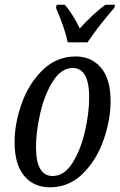

<svg xmlns="http://www.w3.org/2000/svg" viewBox="-20 -786 509 816"><path d="M42 -181Q42 -262 72.5 -347Q103 -432 162 -489Q221 -546 302 -546Q368 -546 409 -498.5Q450 -451 450 -355Q450 -277 420.5 -192Q391 -107 332.5 -48.5Q274 10 192 10Q123 10 82.5 -39Q42 -88 42 -181ZM359 -372Q359 -497 289 -497Q241 -497 205.5 -441.5Q170 -386 151.5 -306.5Q133 -227 133 -161Q133 -38 204 -38Q253 -38 288 -93.5Q323 -149 341 -227.5Q359 -306 359 -372ZM218 -753 221 -766H255Q272 -747 289.5 -719Q307 -691 319 -665Q343 -692 373 -720Q403 -748 428 -766H469L466 -753Q399 -676 352 -606H268Q257 -661 218 -753Z"/></svg>

Font: Noto Serif Cond
Style: Italic
Weight: 400
Width: 3
Italic angle: -12°
Designer: Monotype Design Team
Foundry: Monotype Imaging Inc.
Version: Version 1.001